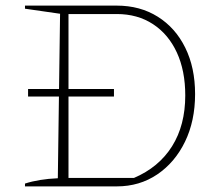

<svg xmlns="http://www.w3.org/2000/svg" viewBox="-20 -664 793 684"><path d="M396 -644Q479 -644 542 -604.5Q605 -565 640 -494Q675 -423 675 -329Q675 -233 639 -159Q603 -85 540 -42.5Q477 0 396 0H69V-10Q118 -26 186 -29L194 -615L69 -633V-644ZM457 -30Q546 -68 593 -143Q640 -218 640 -324Q640 -412 610 -477Q580 -542 525 -578Q470 -614 396 -614H224V-30ZM80 -347H386V-320H80Z"/></svg>

Font: Piazzolla Thin
Style: Regular
Weight: 100
Designer: Juan Pablo del Peral
Foundry: Huerta Tipografica
Version: Version 1.330